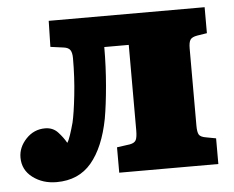

<svg xmlns="http://www.w3.org/2000/svg" viewBox="-44 -569 771 633"><g transform="rotate(-5 342.0 -253.0)"><path d="M119 13Q73 13 40 -12Q7 -37 7 -78Q7 -112 33 -139.5Q59 -167 96 -167Q122 -167 138.5 -149Q155 -131 165 -113Q170 -120 176 -138Q182 -156 188 -178Q195 -208 201.5 -267Q208 -326 208 -389Q208 -408 202 -416.5Q196 -425 181 -427L137 -433L139 -519H655V-433L623 -428Q605 -425 599.5 -416.5Q594 -408 594 -388V-132Q594 -111 599 -102.5Q604 -94 623 -91L655 -85V0H327V-84L370 -90Q386 -93 390.5 -102.5Q395 -112 395 -134V-417H314Q314 -353 308.5 -289.5Q303 -226 295 -181Q277 -88 234.5 -37.5Q192 13 119 13Z"/></g></svg>

Font: Literata 12pt ExtraBold
Style: Regular
Weight: 800
Designer: Latin by Veronika Burian and Jose Scaglione. Greek by Irene Vlachou. Cyrillic by Vera Evstafieva.
Foundry: TypeTogether
Version: Version 3.002